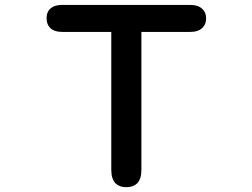

<svg xmlns="http://www.w3.org/2000/svg" viewBox="-20 -739 1040 791"><path d="M562.5 -607.4V-38.1Q562.5 -2 544.9 16.6Q528.3 32.2 500.5 32.2Q472.7 32.2 456.1 16.6Q438.5 -2 438.5 -38.1V-607.4H238.3Q203.1 -607.4 186.5 -624Q171.9 -638.7 171.9 -664.1Q171.9 -698.2 200.2 -711.9Q214.8 -718.8 238.3 -718.8H761.7Q797.9 -718.8 814.5 -701.2Q829.1 -687.5 829.1 -663.1Q829.1 -638.7 814.5 -625Q797.9 -607.4 761.7 -607.4Z"/></svg>

Font: FakePearl
Style: SemiBold
Weight: 400
Version: Version 1.2